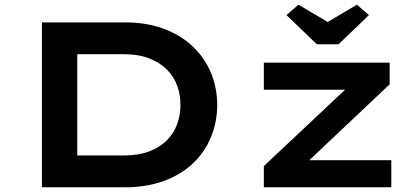

<svg xmlns="http://www.w3.org/2000/svg" viewBox="-20 -795 1775 815"><path d="M158 0V-700H509Q603 -700 676 -672.5Q749 -645 799.5 -596.5Q850 -548 876 -484.5Q902 -421 902 -350Q902 -278 876 -214Q850 -150 799.5 -102Q749 -54 676 -27Q603 0 509 0ZM308 -109 292 -135H504Q567 -135 612.5 -152Q658 -169 688 -199Q718 -229 732 -268Q746 -307 746 -350Q746 -393 732 -431.5Q718 -470 688 -500Q658 -530 612.5 -547.5Q567 -565 504 -565H289L308 -589ZM1100 0V-90L1485 -452L1499 -414H1100V-529H1634V-437L1260 -84L1243 -115H1641V0ZM1325 -607 1196 -731 1247 -775 1386 -693H1356L1495 -775L1546 -731L1417 -607Z"/></svg>

Font: Lexend Tera SemiBold
Style: Regular
Weight: 600
Version: Version 1.007